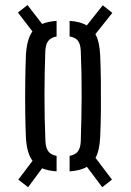

<svg xmlns="http://www.w3.org/2000/svg" viewBox="-20 -788 533 782"><path d="M94.5 -25.5 54.5 -56.5 112.5 -133Q88.5 -165 85.5 -229.5Q83.5 -270.5 82.8 -329.5Q82 -388.5 82.8 -450.8Q83.5 -513 85.5 -563Q89 -628 112 -660L53 -737L92 -767.5L151.5 -690.5Q175.5 -700.5 210.5 -703V-639.5Q186.5 -635 176 -620.5Q165.5 -606 164.5 -579Q161.5 -499 161.2 -403Q161 -307 165 -214Q166 -186.5 176.5 -172Q187 -157.5 210.5 -153V-90Q175.5 -92.5 151.5 -102.5ZM263.5 -90V-153Q288 -158 298 -172.5Q308 -187 309 -213Q312 -303.5 312.5 -394.8Q313 -486 309 -580.5Q308 -607.5 297.8 -621.5Q287.5 -635.5 263.5 -639.5V-703Q307.5 -700 333.5 -684.5L398.5 -766.5L437.5 -735.5L368.5 -649Q385.5 -618.5 388 -563Q390 -517.5 390.8 -459Q391.5 -400.5 391 -340.5Q390.5 -280.5 388 -229.5Q385.5 -175 369 -145L436 -56.5L396.5 -25.5L334 -108.5Q308 -93 263.5 -90Z"/></svg>

Font: Big Shoulders Stencil Text
Style: Regular
Weight: 400
Designer: Patric King
Foundry: XO Type Co
Version: Version 1.000